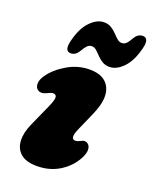

<svg xmlns="http://www.w3.org/2000/svg" viewBox="-137 -791 704 882"><g transform="rotate(20 215.0 -350.0)"><path d="M279.5 -155Q285.5 -155 290.2 -156.5Q295 -158 304.5 -163Q323.5 -174 338.5 -161Q348.5 -152.5 348.8 -134.5Q349 -116.5 335.5 -91Q309.5 -43.5 261.8 -14.2Q214 15 153 15Q100 15 73.2 -8Q46.5 -31 44.5 -69.8Q42.5 -108.5 63.5 -155L111 -261Q128 -299 126.2 -312Q124.5 -325 109.5 -325Q103 -325 96.8 -322.2Q90.5 -319.5 81 -315Q67.5 -308.5 57.2 -308.8Q47 -309 40 -314Q27.5 -322.5 27 -341.5Q26.5 -360.5 42 -383Q70 -424 121.8 -454.5Q173.5 -485 231.5 -485Q304 -485 328.2 -435.5Q352.5 -386 315 -301L274.5 -209Q250.5 -155 279.5 -155ZM310.1 -527Q289.8 -527 274.7 -536.2Q259.7 -545.5 248 -558Q236.3 -570.5 225.7 -579.8Q215.1 -589 203 -589Q190.8 -589 181.1 -579.5Q171.5 -570 160.2 -550Q145.4 -525 122 -525Q90 -525 102.6 -577Q118.4 -643 151 -677.2Q183.6 -711.5 218.7 -711.5Q239 -711.5 254 -702.2Q269.1 -693 280.8 -680.5Q292.5 -668 303.1 -658.8Q313.7 -649.5 325.8 -649.5Q338.4 -649.5 348.1 -659.2Q357.8 -669 368.6 -689Q383.4 -713.5 406.8 -713.5Q438.8 -713.5 426.2 -662Q410.4 -595.5 377.6 -561.2Q344.7 -527 310.1 -527Z"/></g></svg>

Font: Fraunces 9pt SuperSoft Black
Style: Italic
Weight: 900
Italic angle: -16°
Version: Version 1.000;[0bf87f6ff]